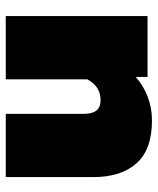

<svg xmlns="http://www.w3.org/2000/svg" viewBox="38 -572 535 650"><g transform="rotate(90 305.0 -247.5)"><path d="M35 -480H241V-440Q270 -466 308 -480.5Q346 -495 388 -495Q487 -495 533.5 -442.5Q580 -390 580 -297V0H366V-264Q366 -292 355 -306.5Q344 -321 319 -321Q273 -321 249 -276V0H35Z"/></g></svg>

Font: Readiness Black
Style: Regular
Weight: 900
Designer: Katatrad Team
Foundry: CadsonDemak
Version: Version 1.00;April 23, 2019;FontCreator 11.5.0.2425 64-bit; 